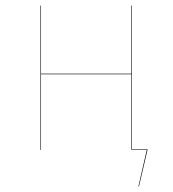

<svg xmlns="http://www.w3.org/2000/svg" viewBox="-20 -537 619 688"><path d="M509 -2 478 131H476L506 0H451V-271H127V0H125V-517H127V-273H451V-517H453V-2Z"/></svg>

Font: FiraGO Two
Style: Regular
Weight: 100
Designer: bBox Type
Foundry: bBox Type GmbH
Version: Version 1.001